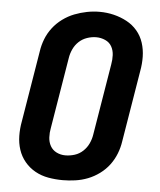

<svg xmlns="http://www.w3.org/2000/svg" viewBox="-53 -792 707 847"><g transform="rotate(5 300.0 -369.0)"><path d="M256 8Q224 8 192.5 2.5Q161 -3 134 -18Q107 -33 87.5 -56.5Q68 -80 58.5 -109Q49 -138 48.5 -170Q48 -202 54 -234L106 -549Q110 -577 120.5 -604Q131 -631 149 -654.5Q167 -678 191.5 -696Q216 -714 243 -724.5Q270 -735 298 -740.5Q326 -746 354 -746Q387 -746 417.5 -738.5Q448 -731 475 -716.5Q502 -702 521.5 -679Q541 -656 550.5 -626.5Q560 -597 560.5 -565Q561 -533 555 -501L503 -186Q499 -158 488.5 -131Q478 -104 460.5 -80.5Q443 -57 418.5 -39Q394 -21 367 -10.5Q340 0 311.5 4Q283 8 256 8ZM258 -102Q279 -102 299.5 -108.5Q320 -115 336 -130Q352 -145 361 -164.5Q370 -184 373 -204L425 -519Q429 -540 428 -561Q427 -582 417.5 -599Q408 -616 389 -624.5Q370 -633 349 -633Q329 -633 308.5 -626Q288 -619 272.5 -604.5Q257 -590 248 -570.5Q239 -551 236 -531L184 -216Q180 -196 181 -175Q182 -154 191.5 -137Q201 -120 219 -111Q237 -102 258 -102Z"/></g></svg>

Font: Iosevka Curly XBdEx
Style: Italic
Weight: 800
Width: 7
Italic angle: -9°
Monospace: yes
Designer: Belleve Invis
Foundry: Belleve Invis
Version: Version 11.1.0; ttfautohint (v1.8.3)